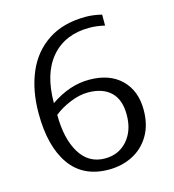

<svg xmlns="http://www.w3.org/2000/svg" viewBox="-106 -783 797 881"><g transform="rotate(-15 292.5 -342.5)"><path d="M58 -323Q58 -431 93.5 -515Q129 -599 201.5 -647Q274 -695 381 -695Q417 -695 457 -685V-633Q419 -642 384 -642Q269 -642 203.5 -566.5Q138 -491 138 -350Q228 -412 321 -412Q418 -412 473 -358.5Q528 -305 528 -214Q528 -143 498 -92.5Q468 -42 417 -16Q366 10 304 10Q182 10 120 -78Q58 -166 58 -323ZM447 -212Q447 -285 408.5 -321Q370 -357 301 -357Q261 -357 216 -338.5Q171 -320 139 -294Q139 -181 180.5 -112.5Q222 -44 300 -44Q365 -44 406 -90.5Q447 -137 447 -212Z"/></g></svg>

Font: Maitree
Style: Regular
Weight: 400
Designer: CadsonDemak Team
Foundry: CadsonDemak
Version: Version 1.000